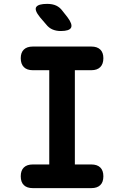

<svg xmlns="http://www.w3.org/2000/svg" viewBox="-20 -970 640 990"><path d="M366 -122H451Q481 -122 497 -106.5Q513 -91 513 -61Q513 -31 497 -15.5Q481 0 451 0H149Q119 0 103 -15.5Q87 -31 87 -61Q87 -91 103 -106.5Q119 -122 149 -122H234V-608H149Q119 -608 103 -624Q87 -640 87 -670Q87 -699 103 -714.5Q119 -730 149 -730H451Q481 -730 497 -714.5Q513 -699 513 -670Q513 -640 497 -624Q481 -608 451 -608H366ZM293 -810Q270 -810 251 -818Q232 -826 218 -844L187 -880Q156 -918 167 -934Q178 -950 223 -950Q251 -950 270 -941Q289 -932 302 -914L328 -881Q355 -845 346.5 -827.5Q338 -810 293 -810Z"/></svg>

Font: Maple Mono NL
Style: Bold
Weight: 700
Monospace: yes
Designer: subframe7536
Version: Version 7.000